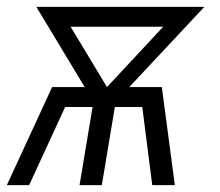

<svg xmlns="http://www.w3.org/2000/svg" viewBox="-21 -540 641 560"><path d="M-1 0 131 -286H226L120 -462L85 -520H575L356 -286H451L489 0H423L394 -228H314L276 0H211L249 -228H169L64 0ZM291 -286 455 -462H185Z"/></svg>

Font: Iosevka SS04 Light Extended
Style: Italic
Weight: 300
Width: 7
Italic angle: -9°
Monospace: yes
Designer: Belleve Invis
Foundry: Belleve Invis
Version: Version 19.0.0; ttfautohint (v1.8.4)